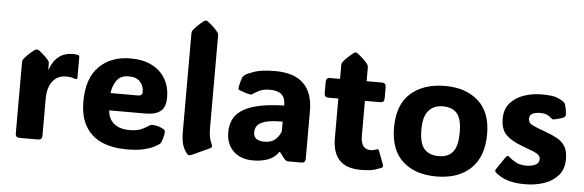

<svg xmlns="http://www.w3.org/2000/svg" viewBox="-50 -931 3367 1107"><g transform="rotate(5 1634.0 -377.0)"><path d="M220.2 -407.2H222.2Q258.8 -508.8 354 -508.8Q366.2 -508.8 374 -507.6Q381.8 -506.3 384.8 -505.4Q392.1 -502.9 392.1 -494.1V-376.5Q392.1 -361.3 374.5 -368.2Q368.7 -370.6 357.7 -373.3Q346.7 -376 327.1 -376Q276.9 -376 248.5 -339.1Q220.2 -302.2 220.2 -238.8V-25.9Q220.2 -11.2 214.1 -5.6Q208 0 193.4 0H92.8Q78.1 0 72 -5.6Q65.9 -11.2 65.9 -25.9V-435.1Q65.9 -446.8 70.8 -453.1Q81.1 -466.8 95.5 -481Q109.9 -495.1 130.9 -511.2Q134.8 -514.2 138.7 -515.1Q142.6 -516.1 145.5 -516.1Q152.3 -516.1 159.2 -511.2Q199.7 -479.5 215.8 -457Q220.2 -451.2 220.2 -443.4Z M710 12.2Q627.4 12.2 566.4 -14.4Q505.4 -41 471.7 -97.2Q438 -153.3 438 -242.2Q438 -375.5 506.3 -443.8Q574.7 -512.2 688 -512.2Q761.7 -512.2 812.7 -485.8Q863.8 -459.5 890.4 -413.1Q917 -366.7 917 -307.1Q917 -249 887.2 -226.1Q857.4 -203.1 800.3 -203.1H590.8Q594.7 -152.8 627.7 -126.5Q660.6 -100.1 717.3 -100.1Q762.2 -100.1 789.3 -113.5Q816.4 -127 827.1 -134.8Q836.4 -141.6 848.1 -141.1Q857.4 -141.1 874.8 -137.5Q892.1 -133.8 909.2 -124Q921.4 -117.7 921.4 -106.4Q921.4 -100.1 918.9 -88.4Q917.5 -81.5 914.1 -68.6Q910.6 -55.7 905.3 -44.4Q902.3 -39.1 896 -34.2Q886.2 -27.3 864.5 -16.1Q842.8 -4.9 805.2 3.7Q767.6 12.2 710 12.2ZM589.8 -303.2H749Q773.9 -303.2 773.9 -326.2Q773.9 -360.8 752.2 -384.5Q730.5 -408.2 687 -408.2Q639.6 -408.2 617.4 -377.9Q595.2 -347.7 589.8 -303.2Z M1088.4 10.3Q1078.1 14.6 1073.7 14.6Q1069.3 14.6 1064.5 11.2Q1053.2 3.4 1038.8 -27.1Q1024.4 -57.6 1024.4 -121.1V-686.5Q1024.4 -698.2 1029.3 -704.6Q1049.8 -731.4 1089.4 -762.7Q1096.2 -767.6 1101.6 -767.6Q1107.9 -767.6 1113.8 -762.7Q1134.8 -746.6 1149.2 -732.4Q1163.6 -718.3 1173.8 -704.6Q1178.7 -698.2 1178.7 -686.5V-150.9Q1178.7 -118.7 1184.1 -95.9Q1189.5 -73.2 1196.8 -59.6Q1205.1 -43.5 1190.4 -36.6Z M1441.9 12.2Q1370.1 12.2 1327.9 -28.1Q1285.6 -68.4 1285.6 -139.2Q1285.6 -175.8 1299.1 -207.3Q1312.5 -238.8 1345.9 -262.9Q1379.4 -287.1 1439.7 -301.8Q1500 -316.4 1593.8 -318.8Q1593.8 -363.3 1571.5 -382.8Q1549.3 -402.3 1504.9 -402.3Q1464.8 -402.3 1439.5 -388.7Q1414.1 -375 1407.7 -370.1Q1400.9 -364.3 1391.1 -365.7Q1377.9 -367.7 1363 -372.6Q1348.1 -377.4 1331.1 -383.8Q1328.6 -384.8 1325.7 -387Q1322.8 -389.2 1322.3 -393.6Q1322.3 -396 1322.8 -399.7Q1323.2 -403.3 1325.2 -413.1Q1327.1 -422.9 1331.1 -437.3Q1335 -451.7 1338.4 -459.5Q1342.8 -467.8 1353 -475.1Q1361.3 -481.9 1403.3 -497.1Q1445.3 -512.2 1524.9 -512.2Q1744.1 -512.2 1744.1 -298.8V-22.5Q1744.1 -13.2 1739 -6.6Q1733.9 0 1721.7 0H1648.4Q1640.6 0 1634.5 -2.2Q1628.4 -4.4 1623 -10.7L1592.8 -49.8H1589.4Q1566.9 -17.1 1529.1 -2.4Q1491.2 12.2 1441.9 12.2ZM1495.6 -101.1Q1540.5 -101.1 1563.5 -124Q1586.4 -147 1592.8 -171.4V-225.6Q1524.9 -225.6 1491 -215.1Q1457 -204.6 1445.8 -187.7Q1434.6 -170.9 1434.6 -151.4Q1434.6 -123 1452.1 -112.1Q1469.7 -101.1 1495.6 -101.1Z M2064 12.2Q1900.9 12.2 1900.9 -157.2V-386.2H1845.7Q1831.1 -386.2 1825.4 -392.3Q1819.8 -398.4 1819.8 -413.1V-473.1Q1819.8 -487.8 1825.4 -493.9Q1831.1 -500 1845.7 -500H1900.9V-578.6Q1900.9 -590.3 1905.8 -596.7Q1926.3 -623.5 1965.8 -654.8Q1972.7 -659.7 1978 -659.7Q1983.9 -659.7 1989.7 -654.8Q2010.7 -638.7 2025.1 -624.5Q2039.6 -610.4 2049.8 -596.7Q2054.7 -590.3 2054.7 -578.6V-500H2141.1Q2155.8 -500 2161.4 -493.9Q2167 -487.8 2167 -473.1V-413.1Q2167 -398.4 2161.4 -392.3Q2155.8 -386.2 2141.1 -386.2H2054.7V-184.1Q2054.7 -106 2111.3 -106Q2120.1 -106 2127.4 -107.7Q2134.8 -109.4 2140.1 -111.3Q2150.4 -115.2 2154.5 -114.3Q2158.7 -113.3 2162.1 -103.5L2190.4 -27.8Q2194.8 -15.6 2184.6 -10.3Q2177.2 -6.8 2149.2 2.7Q2121.1 12.2 2064 12.2Z M2502 12.2Q2378.9 12.2 2307.1 -53.2Q2235.4 -118.7 2235.4 -248Q2235.4 -380.9 2309.8 -446.5Q2384.3 -512.2 2508.8 -512.2Q2628.9 -512.2 2701.2 -447.5Q2773.4 -382.8 2773.4 -256.8Q2773.4 -125.5 2701.2 -56.6Q2628.9 12.2 2502 12.2ZM2506.8 -106Q2560.5 -106 2587.9 -139.4Q2615.2 -172.9 2615.2 -253.9Q2615.2 -331.1 2587.6 -362.5Q2560.1 -394 2505.9 -394Q2453.6 -394 2423.6 -360.1Q2393.6 -326.2 2393.6 -250Q2393.6 -170.4 2422.1 -138.2Q2450.7 -106 2506.8 -106Z M3017.6 12.2Q2965.3 12.2 2930.9 3.4Q2896.5 -5.4 2875.7 -17.8Q2855 -30.3 2843.3 -40.5Q2834.5 -48.8 2841.3 -59.1L2891.1 -132.8Q2901.9 -148.4 2915.5 -134.8Q2929.7 -121.1 2953.9 -108.2Q2978 -95.2 3014.2 -95.2Q3046.4 -95.2 3067.1 -106.2Q3087.9 -117.2 3087.9 -138.2Q3087.9 -152.8 3078.6 -162.1Q3069.3 -171.4 3045.9 -181.2Q3022.5 -190.9 2980.5 -206.1Q2918.5 -228.5 2886.7 -260.3Q2855 -292 2855 -353Q2855 -409.2 2886 -444.3Q2917 -479.5 2965.6 -495.8Q3014.2 -512.2 3066.9 -512.2Q3133.8 -512.2 3160.9 -499.8Q3188 -487.3 3195.8 -480.5Q3203.1 -474.1 3206.1 -465.8Q3212.4 -446.8 3215.8 -415.5Q3217.8 -397.5 3206.5 -391.6Q3200.7 -388.2 3188 -384.3Q3175.3 -380.4 3162.6 -377.4Q3149.9 -374.5 3143.6 -374.5Q3141.6 -374.5 3139.4 -375.7Q3137.2 -377 3131.8 -381.8Q3125.5 -388.2 3110.1 -396.5Q3094.7 -404.8 3067.9 -404.8Q3041.5 -404.8 3023.7 -396.2Q3005.9 -387.7 3005.9 -366.2Q3005.9 -342.8 3028.6 -331.1Q3051.3 -319.3 3103.5 -300.8Q3144.5 -286.6 3175 -269.8Q3205.6 -252.9 3222.2 -225.8Q3238.8 -198.7 3238.8 -152.8Q3238.8 -93.3 3206.3 -56.9Q3173.8 -20.5 3123.3 -4.2Q3072.8 12.2 3017.6 12.2Z"/></g></svg>

Font: ADLaM Display
Style: Regular
Weight: 400
Designer: Mark Jamra, Neil Patel, Concept: Andrew Footit
Foundry: Microsoft
Version: Version 2.000; ttfautohint (v1.8.4.7-5d5b);gftools[0.9.28]